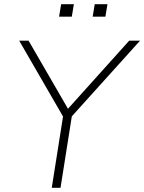

<svg xmlns="http://www.w3.org/2000/svg" viewBox="-20 -900 691 920"><path d="M228 0 286 -367 290 -328 72 -705H117L312 -368H296L599 -705H651L311 -328L328 -367L270 0ZM424 -820 434 -880H495L485 -820ZM263 -820 273 -880H334L324 -820Z"/></svg>

Font: Nunito Sans 12pt ExtraLight
Style: Italic
Weight: 200
Italic angle: -9°
Designer: Vernon Adams
Foundry: Vernon Adams
Version: Version 3.101;gftools[0.9.27]